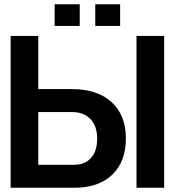

<svg xmlns="http://www.w3.org/2000/svg" viewBox="-20 -883 822 903"><path d="M30 -714H160V-464H318Q438 -464 505 -402.5Q572 -341 572 -232Q572 -123 508 -61.5Q444 0 330 0H30ZM328 -108Q380 -108 408.5 -140.5Q437 -173 437 -231Q437 -290 405.5 -323Q374 -356 318 -356H160V-108ZM622 -714H752V0H622ZM355 -863V-761H237V-863ZM428 -863H545V-761H428Z"/></svg>

Font: Non Bureau Medium
Style: Regular
Weight: 500
Designer: Jona Saucedo
Foundry: Non Foundry
Version: Version 1.000; ttfautohint (v1.8.4)